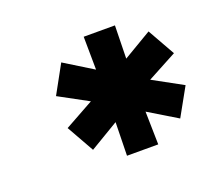

<svg xmlns="http://www.w3.org/2000/svg" viewBox="-71 -807 565 514"><g transform="rotate(-20 211.5 -549.5)"><path d="M379 -425 298 -474 300 -380H211L213 -475L131 -426L87 -504L170 -550L87 -595L131 -675L212 -625L211 -719H300L298 -625L379 -673L423 -595L339 -550L423 -504Z"/></g></svg>

Font: Gontserrat
Style: Bold Italic
Weight: 700
Italic angle: -11.3°
Designer: Julieta Ulanovsky
Foundry: Julieta Ulanovsky
Version: Version 6.001